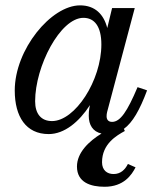

<svg xmlns="http://www.w3.org/2000/svg" viewBox="-20 -490 594 716"><path d="M485.5 134 457 121.5C446.5 142.5 430 159 403.5 159C379.5 159 360.5 145 360.5 115C360.5 46.5 414.5 15.5 445.5 -1.5L442 -9.5C474.5 -33 501 -79.5 528.5 -153L493 -165C454.5 -74 428.5 -35.5 398 -35.5C383 -35.5 377.5 -45 377.5 -56.5C377.5 -61 378 -67 379.5 -72.5L482.5 -460H398L380 -385.5C367 -436.5 334.5 -470 278.5 -470C170.5 -470 35 -305.5 35 -152.5C35 -55 77 10 161.5 10C220 10 274.5 -35 315.5 -98L313 -85C311.5 -78 311 -69 311 -58C311 -24.5 326 1 358.5 8C311 37 267 79.5 267 131C267 191 319 206.5 370 206.5C441.5 206.5 471 162.5 485.5 134ZM358 -324C358 -190 260 -38.5 174 -38.5C133 -38.5 111 -66 111 -112.5C111 -242.5 204.5 -423.5 291 -423.5C332 -423.5 358 -392 358 -324Z"/></svg>

Font: Bodoni* 06pt
Style: Italic
Weight: 400
Italic angle: -13°
Version: Version 2.3